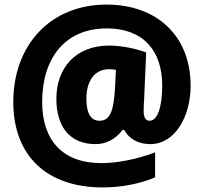

<svg xmlns="http://www.w3.org/2000/svg" viewBox="-20 -743 889 838"><path d="M812 -369C812 -586 665 -723 445 -723C199 -723 38 -545 38 -298C38 -66 181 75 428 75C512 75 591 59 657 31V-78C582 -49 492 -31 423 -31C251 -31 164 -133 164 -298C164 -488 263 -619 446 -619C607 -619 688 -520 688 -370C688 -274 667 -216 633 -216C617 -216 607 -228 607 -258C607 -276 608 -297 609 -308L618 -514C576 -530 513 -544 456 -544C309 -544 226 -445 226 -312C226 -191 284 -114 397 -114C447 -114 486 -138 515 -176H522C544 -135 586 -114 636 -114C745 -114 812 -236 812 -369ZM357 -312C357 -386 390 -441 457 -441C467 -441 475 -440 486 -438L482 -359C476 -255 459 -216 414 -216C379 -216 357 -245 357 -312Z"/></svg>

Font: Noto Sans Thai SemCond Blk
Style: Regular
Weight: 900
Width: 4
Designer: Monotype Design Team
Foundry: Monotype Imaging Inc.
Version: Version 2.002